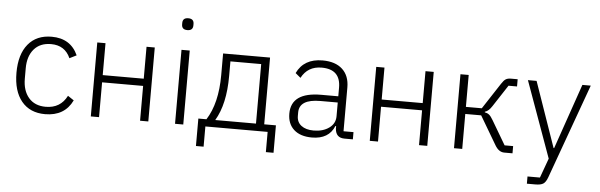

<svg xmlns="http://www.w3.org/2000/svg" viewBox="-55 -928 4136 1324"><g transform="rotate(5 2013.5 -266.5)"><path d="M273 12Q168 12 110 -58.5Q52 -129 52 -256Q52 -383 110 -453.5Q168 -524 273 -524Q404 -524 455 -411L407 -387Q369 -473 273 -473Q197 -473 155 -424Q113 -375 113 -292V-220Q113 -137 155 -88Q197 -39 273 -39Q375 -39 420 -128L462 -100Q408 12 273 12Z M589 0V-512H646V-291H930V-512H987V0H930V-241H646V0Z M1161 -687V-697Q1161 -733 1200 -733Q1239 -733 1239 -697V-687Q1239 -651 1200 -651Q1161 -651 1161 -687ZM1172 0V-512H1229V0Z M1329 140V-50H1385Q1460 -167 1460 -362V-512H1785V-50H1866V140H1813V0H1382V140ZM1446 -50H1728V-462H1515V-360Q1515 -166 1446 -50Z M2403 0H2345Q2285 0 2280 -63V-81H2275Q2237 12 2120 12Q2040 12 1995.5 -28Q1951 -68 1951 -139Q1951 -287 2159 -287H2277V-347Q2277 -474 2146 -474Q2050 -474 2006 -391L1970 -421Q2019 -524 2148 -524Q2237 -524 2285.5 -479Q2334 -434 2334 -353V-50H2403ZM2128 -37Q2192 -37 2234.5 -67.5Q2277 -98 2277 -149V-244H2157Q2011 -244 2011 -152V-128Q2011 -85 2042.5 -61Q2074 -37 2128 -37Z M2520 0V-512H2577V-291H2861V-512H2918V0H2861V-241H2577V0Z M3103 0V-512H3160V-291H3270L3387 -470Q3403 -495 3416.5 -503.5Q3430 -512 3452 -512H3499V-462H3440L3342 -312Q3319 -276 3293 -269V-265Q3311 -262 3323.5 -252Q3336 -242 3351 -216L3449 -50H3508V0H3451Q3413 0 3387 -44L3270 -242H3160V0Z M3791 -61 3947 -512H4005L3768 144Q3756 177 3738.5 188.5Q3721 200 3683 200H3625V150H3711L3760 15L3570 -512H3630L3787 -61Z"/></g></svg>

Font: IBM Plex Sans Light
Style: Regular
Weight: 300
Designer: Mike Abbink, Paul van der Laan, Pieter van Rosmalen
Foundry: Bold Monday
Version: Version 3.0